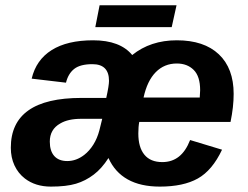

<svg xmlns="http://www.w3.org/2000/svg" viewBox="-20 -689 929 719"><path d="M501.5 -232.4Q498 -215.3 498 -189Q498 -137.2 520.8 -109.6Q543.5 -82 587.9 -82Q624 -82 649.9 -102.5Q675.8 -123 691.9 -164.6L811.5 -128.4Q774.9 -50.8 720.7 -20.5Q666.5 9.8 578.6 9.8Q506.3 9.8 458.3 -17.1Q410.2 -43.9 386.2 -97.2Q360.8 -57.6 331.1 -35.2Q300.3 -11.7 264.4 -1Q228.5 9.8 170.4 9.8Q112.8 9.8 73.2 -20.5Q47.9 -40 34.2 -69.6Q20.5 -99.1 20.5 -135.7Q20.5 -229 86.4 -275.6Q152.3 -322.3 284.7 -322.3H377.9Q388.2 -368.7 388.2 -386.2Q388.2 -448.7 326.2 -448.7Q280.3 -448.7 257.8 -430.9Q235.4 -413.1 227.1 -379.4L98.6 -394.5Q115.2 -464.8 173.6 -501.5Q231.9 -538.1 328.6 -538.1Q429.7 -538.1 475.1 -482.9Q543.5 -538.1 642.1 -538.1Q744.1 -538.1 799.6 -485.6Q855 -433.1 855 -337.4Q855 -313.5 852.1 -287.1Q849.1 -260.7 843.3 -232.4ZM517.6 -323.7H728L729.5 -351.1Q729.5 -403.3 705.3 -427.2Q681.2 -451.2 642.1 -451.2Q595.2 -451.2 563.2 -418.7Q531.2 -386.2 517.6 -323.7ZM166.5 -158.7Q166.5 -123.5 183.3 -104.7Q200.2 -85.9 231.9 -85.9Q265.6 -85.9 295.4 -108.9Q314.9 -124 329.6 -147.5Q344.2 -170.9 352.1 -200.7L362.8 -244.1H284.2Q234.9 -244.1 205.6 -226.6Q166.5 -204.6 166.5 -158.7ZM641.1 -669.4 623 -587.4H336.9L353 -669.4Z"/></svg>

Font: Arimo
Style: Italic
Weight: 400
Italic angle: -12°
Designer: Steve Matteson
Foundry: Monotype Imaging Inc.
Version: Version 1.33